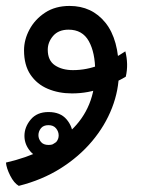

<svg xmlns="http://www.w3.org/2000/svg" viewBox="-42 -285 485 644"><path d="M21 338.4Q4.9 329.1 -7.8 304Q-20.5 278.8 -22 260.3Q114.7 229 196 152.6Q277.3 76.2 277.3 -45.4Q277.3 -108.4 255.9 -147Q234.4 -185.5 188 -185.5Q154.3 -185.5 136.2 -164.6Q118.2 -143.6 118.2 -118.2Q118.2 -82 142.3 -65.9Q166.5 -49.8 202.6 -49.8Q249 -49.8 293 -67.4Q336.9 -85 378.4 -112.8Q383.8 -91.3 384.3 -70.3Q384.8 -49.3 379.9 -27.8Q349.1 -9.3 301.8 9.5Q254.4 28.3 199.2 28.3Q154.8 28.3 118.4 12.9Q82 -2.4 60.3 -34.4Q38.6 -66.4 38.6 -116.2Q38.6 -151.9 56.9 -186Q75.2 -220.2 109.4 -242.7Q143.6 -265.1 191.4 -265.1Q266.1 -265.1 311.5 -209Q356.9 -152.8 356.9 -43.5Q356.9 17.1 333.7 76.9Q310.5 136.7 266.8 188.7Q223.1 240.7 161.1 279.8Q99.1 318.8 21 338.4ZM120.6 246.6Q80.1 246.6 60.1 223.1Q40 199.7 40 170.9Q40 141.1 61 116Q82 90.8 120.6 90.8Q160.6 90.8 181.4 115.5Q202.1 140.1 202.1 169.9Q202.1 198.7 181.9 222.7Q161.6 246.6 120.6 246.6ZM121.1 201.2Q138.2 201.2 146.5 191.4Q154.8 181.6 154.8 169.4Q154.8 156.2 146 145.5Q137.2 134.8 120.6 134.8Q103.5 134.8 95.2 145.3Q86.9 155.8 86.9 168.5Q86.9 180.7 95.2 190.9Q103.5 201.2 121.1 201.2Z"/></svg>

Font: Harmattan SemiBold
Style: Regular
Weight: 600
Designer: George W. Nuss III and SIL International
Foundry: SIL International
Version: Version 4.000